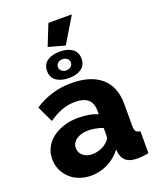

<svg xmlns="http://www.w3.org/2000/svg" viewBox="-165 -1007 916 1115"><g transform="rotate(-20 293.0 -449.5)"><path d="M204 10Q165 10 131.5 -2.5Q98 -15 74 -37.5Q50 -60 36 -90.5Q22 -121 22 -157Q22 -196 38.5 -228Q55 -260 85 -283Q115 -306 156 -319Q197 -332 247 -332Q280 -332 311 -326.5Q342 -321 365 -310V-334Q365 -425 260 -425Q217 -425 178 -410.5Q139 -396 96 -367L49 -467Q101 -501 157 -518Q213 -535 276 -535Q395 -535 460 -479Q525 -423 525 -315V-180Q525 -156 532.5 -146.5Q540 -137 559 -135V0Q538 5 521 6.5Q504 8 490 8Q445 8 422 -9.5Q399 -27 393 -59L390 -83Q355 -38 306.5 -14Q258 10 204 10ZM251 -105Q277 -105 301.5 -114Q326 -123 342 -138Q365 -156 365 -176V-226Q344 -234 319.5 -238.5Q295 -243 274 -243Q230 -243 201.5 -223Q173 -203 173 -171Q173 -142 195 -123.5Q217 -105 251 -105ZM322 -751 220 -779 272 -909H417ZM169 -648Q169 -689 198.5 -709.5Q228 -730 276 -730Q324 -730 353 -709.5Q382 -689 382 -648Q382 -608 353 -587.5Q324 -567 276 -567Q228 -567 198.5 -587.5Q169 -608 169 -648ZM276 -683Q259 -683 247.5 -673.5Q236 -664 236 -649Q236 -634 247.5 -624Q259 -614 276 -614Q292 -614 304 -623.5Q316 -633 316 -649Q316 -664 304.5 -673.5Q293 -683 276 -683Z"/></g></svg>

Font: Boldmen
Style: Bold
Weight: 700
Designer: Matt McInerney, Pablo Impallari, Rodrigo Fuenzalida
Foundry: LIVING CONCEPT
Version: Version 1.000